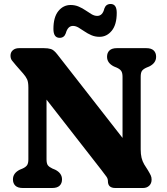

<svg xmlns="http://www.w3.org/2000/svg" viewBox="-20 -941 834 961"><path d="M290.4 -43.2Q290.4 -23.2 278.3 -11.6Q266.3 0 241 0H94.2Q69 0 56.9 -11.6Q44.8 -23.2 44.8 -43.2Q44.8 -74.4 79 -91.6L93 -97.4Q108.1 -104.2 115.1 -113.6Q122 -123.1 122 -143.8V-502.4Q122 -529.9 115.7 -543.8Q109.3 -557.6 96.4 -572.4L59.4 -614.6Q47.2 -628.5 39.9 -638.2Q32.6 -647.8 32.6 -662.6Q32.6 -679.5 44.5 -689.8Q56.3 -700 75.6 -700H199.4Q220.3 -700 234.9 -695.6Q249.5 -691.2 267 -668.6L616.3 -221.2L593.3 -131.2V-556.2Q593.3 -576.9 586.3 -586.4Q579.3 -595.9 564 -602.6L550 -608.4Q515.8 -625.6 515.8 -656.8Q515.8 -676.8 527.9 -688.4Q540 -700 565.2 -700H712Q737.3 -700 749.3 -688.4Q761.4 -676.8 761.4 -656.8Q761.4 -625.6 727.2 -608.4L713.2 -602.6Q697.3 -595.5 690.7 -586.4Q684.2 -577.3 684.2 -556.2V-193Q684.2 -169.5 688.5 -151.4Q692.9 -133.4 701.8 -118.2L720.2 -89.2Q730.6 -71.9 734.7 -62.8Q738.8 -53.8 738.8 -42Q738.8 -23 726.8 -11.5Q714.9 0 695.4 0H557.4Q520.2 0 520.2 -33.8Q520.2 -46.4 512.9 -56.6Q505.5 -66.9 487.6 -90.2L167.7 -500.4L212.9 -557.4V-143.8Q212.9 -122.7 219.5 -113.8Q226.2 -105 242.2 -97.4L256.2 -91.6Q290.4 -74.4 290.4 -43.2ZM478.2 -756.7Q456 -756.7 437.2 -764.9Q418.5 -773 402.6 -784Q386.8 -795 372.7 -803.2Q358.7 -811.3 345.2 -811.3Q319.3 -811.3 309.3 -774.5Q301.3 -751.6 278.6 -751.6Q247.4 -751.6 247.4 -796.1Q247.4 -855.2 272.1 -885.6Q296.8 -916 333.5 -916Q355.7 -916 374.4 -907.8Q393.2 -899.7 409 -888.7Q424.9 -877.7 438.9 -869.5Q453 -861.4 466.6 -861.4Q493.6 -861.4 502.4 -898.5Q510.4 -921.1 533.7 -921.1Q564.3 -921.1 564.3 -876.9Q564.3 -817.8 539.4 -787.2Q514.5 -756.7 478.2 -756.7Z"/></svg>

Font: Fraunces SuperSoft
Style: Regular
Weight: 900
Version: Version 1.000;[b76b70a41]